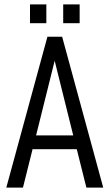

<svg xmlns="http://www.w3.org/2000/svg" viewBox="-20 -858 501 878"><path d="M331.1 -175.8H128.9L85 0H8.8L196.8 -689.9H264.2L452.1 0H375ZM314.9 -238.8 230 -580.1 145 -238.8ZM117.2 -837.9H191.9V-752H117.2ZM269 -837.9H344.2V-752H269Z"/></svg>

Font: D-DIN Condensed
Style: Regular
Weight: 400
Width: 3
Designer: Charles Nix
Foundry: Datto Inc.
Version: Version 1.00